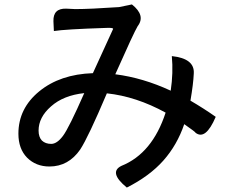

<svg xmlns="http://www.w3.org/2000/svg" viewBox="-20 -781 1040 866"><path d="M750 -372Q762 -453 755 -528Q859 -517 854 -449Q852 -403 839 -327Q899 -292 953 -254Q907 -146 861 -183Q864 -184 811 -221Q779 -127 717 -57Q655 13 552 65Q468 -4 528 -33Q667 -89 727 -273Q594 -346 462 -360Q378 -162 342 -107Q289 -30 203 -30Q142 -30 102 -70Q63 -110 63 -178Q63 -292 157 -369Q251 -446 399 -451Q482 -634 490 -650Q493 -657 456 -655Q273 -649 223 -641L221 -685Q219 -744 279 -742L319 -740Q385 -740 517 -749L575 -761Q638 -711 601 -663Q584 -635 500 -446Q625 -430 750 -372ZM154 -192Q154 -163 169 -147Q185 -132 211 -132Q237 -132 264 -168Q291 -204 360 -361Q266 -351 210 -301Q154 -252 154 -192Z"/></svg>

Font: Swei Half Moon CJK TC
Style: Medium
Weight: 500
Version: Version 2.125